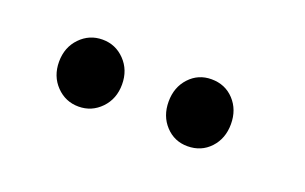

<svg xmlns="http://www.w3.org/2000/svg" viewBox="-32 -821 437 275"><g transform="rotate(20 186.5 -684.0)"><path d="M58 -647.5Q44 -662 44 -684Q44 -706 58 -720.5Q72 -735 92 -735Q112 -735 126 -720.5Q140 -706 140 -684Q140 -662 126 -647.5Q112 -633 92 -633Q72 -633 58 -647.5ZM258 -735Q279 -735 292.5 -720.5Q306 -706 306 -684Q306 -662 292.5 -647.5Q279 -633 258 -633Q238 -633 224.5 -647.5Q211 -662 211 -684Q211 -706 224.5 -720.5Q238 -735 258 -735Z"/></g></svg>

Font: Trueno
Style: Lt
Weight: 300
Designer: Julieta Ulanovsky
Foundry: Julieta Ulanovsky
Version: Version 3.001b